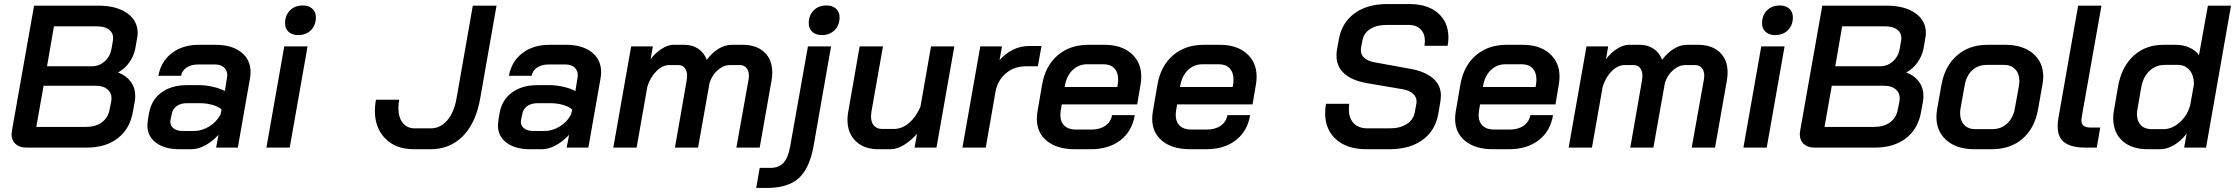

<svg xmlns="http://www.w3.org/2000/svg" viewBox="-20 -728 11024 947"><path d="M37 -67Q37 -72 39 -84L148 -700H466Q554 -700 606.5 -663.5Q659 -627 659 -565Q659 -552 656 -538L647 -487Q640 -452 618 -420.5Q596 -389 563 -371V-370Q602 -356 624.5 -325.5Q647 -295 647 -255Q647 -239 645 -230L636 -180Q622 -94 562 -47Q502 0 408 0H110Q76 0 56.5 -18Q37 -36 37 -67ZM432 -401Q469 -401 496 -425Q523 -449 530 -487L537 -528Q538 -532 538 -541Q538 -567 517 -582.5Q496 -598 459 -598H246L212 -401ZM402 -102Q451 -102 481.5 -124Q512 -146 520 -185L529 -230Q530 -235 530 -244Q530 -271 509.5 -288Q489 -305 454 -305H195L159 -102Z M707 -109Q707 -117 709 -133L715 -170Q727 -236 776.5 -272Q826 -308 902 -308H964Q994 -308 1029.5 -300Q1065 -292 1089 -279L1099 -341Q1101 -351 1101 -356Q1101 -381 1084.5 -395.5Q1068 -410 1040 -410H957Q923 -410 900.5 -395Q878 -380 873 -354H761Q774 -425 827.5 -466Q881 -507 961 -507H1044Q1123 -507 1169.5 -470.5Q1216 -434 1216 -372Q1216 -358 1213 -341L1153 0H1046L1058 -63Q1027 -30 992 -11Q957 8 924 8H865Q792 8 749.5 -24Q707 -56 707 -109ZM937 -82Q976 -82 1012.5 -104.5Q1049 -127 1068 -164L1073 -188Q1058 -202 1028.5 -210.5Q999 -219 965 -219H902Q871 -219 851 -204.5Q831 -190 827 -165L821 -137Q820 -134 820 -127Q820 -107 836.5 -94.5Q853 -82 881 -82Z M1386 -613Q1386 -652 1410 -676.5Q1434 -701 1474 -701Q1503 -701 1520.5 -685Q1538 -669 1538 -643Q1538 -604 1514 -579.5Q1490 -555 1450 -555Q1421 -555 1403.5 -571Q1386 -587 1386 -613ZM1382 -499H1497L1409 0H1294Z M1829 -182Q1829 -204 1834 -236H1949Q1945 -217 1945 -196Q1945 -149 1966.5 -122Q1988 -95 2025 -95H2105Q2152 -95 2186 -134.5Q2220 -174 2232 -244L2312 -700H2429L2348 -240Q2327 -122 2263.5 -57Q2200 8 2104 8H2020Q1933 8 1881 -44Q1829 -96 1829 -182Z M2436 -109Q2436 -117 2438 -133L2444 -170Q2456 -236 2505.5 -272Q2555 -308 2631 -308H2693Q2723 -308 2758.5 -300Q2794 -292 2818 -279L2828 -341Q2830 -351 2830 -356Q2830 -381 2813.5 -395.5Q2797 -410 2769 -410H2686Q2652 -410 2629.5 -395Q2607 -380 2602 -354H2490Q2503 -425 2556.5 -466Q2610 -507 2690 -507H2773Q2852 -507 2898.5 -470.5Q2945 -434 2945 -372Q2945 -358 2942 -341L2882 0H2775L2787 -63Q2756 -30 2721 -11Q2686 8 2653 8H2594Q2521 8 2478.5 -24Q2436 -56 2436 -109ZM2666 -82Q2705 -82 2741.5 -104.5Q2778 -127 2797 -164L2802 -188Q2787 -202 2757.5 -210.5Q2728 -219 2694 -219H2631Q2600 -219 2580 -204.5Q2560 -190 2556 -165L2550 -137Q2549 -134 2549 -127Q2549 -107 2565.5 -94.5Q2582 -82 2610 -82Z M3789 -371Q3789 -354 3786 -334L3727 0H3612L3672 -335Q3674 -347 3674 -353Q3674 -378 3662 -392.5Q3650 -407 3629 -407H3581Q3549 -407 3521 -383Q3493 -359 3480 -320L3423 0H3309L3367 -332Q3369 -348 3369 -354Q3369 -378 3357.5 -392.5Q3346 -407 3326 -407H3281Q3248 -407 3218 -377.5Q3188 -348 3173 -301L3120 0H3005L3093 -499H3200L3189 -436Q3213 -468 3244 -487.5Q3275 -507 3301 -507H3356Q3395 -507 3424 -487.5Q3453 -468 3466 -433Q3492 -468 3524 -487.5Q3556 -507 3589 -507H3643Q3711 -507 3750 -470.5Q3789 -434 3789 -371Z M3969 -613Q3969 -652 3993 -676.5Q4017 -701 4057 -701Q4086 -701 4103.5 -685Q4121 -669 4121 -643Q4121 -604 4097 -579.5Q4073 -555 4033 -555Q4004 -555 3986.5 -571Q3969 -587 3969 -613ZM3727 100H3780Q3821 100 3844 75.5Q3867 51 3877 -4L3965 -499H4079L3993 -9Q3973 103 3919.5 151Q3866 199 3763 199H3710Z M4160 -137Q4160 -159 4164 -178L4220 -499H4335L4278 -176Q4276 -160 4276 -154Q4276 -125 4290.5 -108.5Q4305 -92 4331 -92H4390Q4429 -92 4464 -122Q4499 -152 4520 -202L4572 -499H4687L4599 0H4491L4503 -68Q4473 -34 4438.5 -13Q4404 8 4375 8H4312Q4242 8 4201 -31.5Q4160 -71 4160 -137Z M4815 -499H4922L4910 -431Q4937 -463 4975 -482Q5013 -501 5053 -501H5117L5099 -401H5039Q4982 -401 4941 -366Q4900 -331 4890 -275L4842 0H4727Z M5094 -142Q5094 -159 5097 -177L5120 -311Q5136 -403 5196.5 -455Q5257 -507 5348 -507H5428Q5511 -507 5560 -464Q5609 -421 5609 -350Q5609 -334 5606 -314L5589 -213H5217L5211 -177Q5210 -171 5210 -160Q5210 -127 5230 -108Q5250 -89 5285 -89H5363Q5405 -89 5432 -108Q5459 -127 5465 -160H5577Q5564 -81 5506.5 -36.5Q5449 8 5360 8H5281Q5194 8 5144 -32.5Q5094 -73 5094 -142ZM5491 -299 5493 -312Q5495 -321 5495 -336Q5495 -371 5476 -391Q5457 -411 5424 -411H5342Q5301 -411 5271.5 -383.5Q5242 -356 5233 -309L5231 -299Z M5663 -142Q5663 -159 5666 -177L5689 -311Q5705 -403 5765.5 -455Q5826 -507 5917 -507H5997Q6080 -507 6129 -464Q6178 -421 6178 -350Q6178 -334 6175 -314L6158 -213H5786L5780 -177Q5779 -171 5779 -160Q5779 -127 5799 -108Q5819 -89 5854 -89H5932Q5974 -89 6001 -108Q6028 -127 6034 -160H6146Q6133 -81 6075.5 -36.5Q6018 8 5929 8H5850Q5763 8 5713 -32.5Q5663 -73 5663 -142ZM6060 -299 6062 -312Q6064 -321 6064 -336Q6064 -371 6045 -391Q6026 -411 5993 -411H5911Q5870 -411 5840.5 -383.5Q5811 -356 5802 -309L5800 -299Z M6516 -170Q6516 -195 6520 -216H6635Q6633 -206 6633 -189Q6633 -145 6657 -120Q6681 -95 6724 -95H6835Q6885 -95 6918 -116Q6951 -137 6958 -173L6966 -217Q6967 -221 6967 -227Q6967 -250 6949 -266Q6931 -282 6898 -288L6721 -318Q6648 -331 6610 -365.5Q6572 -400 6572 -453Q6572 -471 6574 -481L6584 -536Q6599 -617 6661.5 -662.5Q6724 -708 6821 -708H6933Q7021 -708 7072.5 -663.5Q7124 -619 7124 -543Q7124 -521 7120 -502H7006Q7008 -518 7008 -526Q7008 -562 6987 -583.5Q6966 -605 6929 -605H6817Q6770 -605 6738 -584.5Q6706 -564 6700 -529L6693 -493Q6692 -489 6692 -481Q6692 -458 6709 -442.5Q6726 -427 6758 -421L6934 -389Q7008 -376 7047.5 -342Q7087 -308 7087 -256Q7087 -249 7085 -231L7074 -166Q7059 -83 6996 -37.5Q6933 8 6833 8H6719Q6625 8 6570.5 -40Q6516 -88 6516 -170Z M7157 -142Q7157 -159 7160 -177L7183 -311Q7199 -403 7259.5 -455Q7320 -507 7411 -507H7491Q7574 -507 7623 -464Q7672 -421 7672 -350Q7672 -334 7669 -314L7652 -213H7280L7274 -177Q7273 -171 7273 -160Q7273 -127 7293 -108Q7313 -89 7348 -89H7426Q7468 -89 7495 -108Q7522 -127 7528 -160H7640Q7627 -81 7569.5 -36.5Q7512 8 7423 8H7344Q7257 8 7207 -32.5Q7157 -73 7157 -142ZM7554 -299 7556 -312Q7558 -321 7558 -336Q7558 -371 7539 -391Q7520 -411 7487 -411H7405Q7364 -411 7334.5 -383.5Q7305 -356 7296 -309L7294 -299Z M8501 -371Q8501 -354 8498 -334L8439 0H8324L8384 -335Q8386 -347 8386 -353Q8386 -378 8374 -392.5Q8362 -407 8341 -407H8293Q8261 -407 8233 -383Q8205 -359 8192 -320L8135 0H8021L8079 -332Q8081 -348 8081 -354Q8081 -378 8069.5 -392.5Q8058 -407 8038 -407H7993Q7960 -407 7930 -377.5Q7900 -348 7885 -301L7832 0H7717L7805 -499H7912L7901 -436Q7925 -468 7956 -487.5Q7987 -507 8013 -507H8068Q8107 -507 8136 -487.5Q8165 -468 8178 -433Q8204 -468 8236 -487.5Q8268 -507 8301 -507H8355Q8423 -507 8462 -470.5Q8501 -434 8501 -371Z M8671 -613Q8671 -652 8695 -676.5Q8719 -701 8759 -701Q8788 -701 8805.5 -685Q8823 -669 8823 -643Q8823 -604 8799 -579.5Q8775 -555 8735 -555Q8706 -555 8688.5 -571Q8671 -587 8671 -613ZM8667 -499H8782L8694 0H8579Z M8857 -67Q8857 -72 8859 -84L8968 -700H9286Q9374 -700 9426.5 -663.5Q9479 -627 9479 -565Q9479 -552 9476 -538L9467 -487Q9460 -452 9438 -420.5Q9416 -389 9383 -371V-370Q9422 -356 9444.5 -325.5Q9467 -295 9467 -255Q9467 -239 9465 -230L9456 -180Q9442 -94 9382 -47Q9322 0 9228 0H8930Q8896 0 8876.5 -18Q8857 -36 8857 -67ZM9252 -401Q9289 -401 9316 -425Q9343 -449 9350 -487L9357 -528Q9358 -532 9358 -541Q9358 -567 9337 -582.5Q9316 -598 9279 -598H9066L9032 -401ZM9222 -102Q9271 -102 9301.5 -124Q9332 -146 9340 -185L9349 -230Q9350 -235 9350 -244Q9350 -271 9329.5 -288Q9309 -305 9274 -305H9015L8979 -102Z M9531 -151Q9531 -169 9534 -187L9556 -311Q9573 -403 9633 -455Q9693 -507 9783 -507H9870Q9957 -507 10007.5 -464Q10058 -421 10058 -349Q10058 -337 10054 -311L10032 -187Q10015 -95 9955.5 -43.5Q9896 8 9804 8H9717Q9632 8 9581.5 -35.5Q9531 -79 9531 -151ZM9807 -91Q9850 -91 9880 -119Q9910 -147 9918 -194L9938 -305Q9940 -313 9940 -329Q9940 -365 9919.5 -386.5Q9899 -408 9864 -408H9780Q9736 -408 9707 -381Q9678 -354 9670 -305L9650 -194Q9648 -185 9648 -169Q9648 -133 9668 -112Q9688 -91 9723 -91Z M10129 -105Q10129 -127 10133 -148L10230 -700H10345L10248 -153Q10246 -141 10246 -135Q10246 -117 10256.5 -108Q10267 -99 10291 -99H10339L10322 0H10268Q10197 0 10163 -25Q10129 -50 10129 -105Z M10403 -145Q10403 -167 10407 -186L10427 -302Q10444 -398 10503 -452.5Q10562 -507 10651 -507H10711Q10748 -507 10778.5 -493.5Q10809 -480 10826 -456L10870 -700H10984L10861 0H10753L10765 -69Q10738 -33 10703 -12.5Q10668 8 10634 8H10573Q10494 8 10448.5 -33Q10403 -74 10403 -145ZM10651 -91Q10694 -91 10732 -125.5Q10770 -160 10783 -211L10801 -311Q10802 -355 10780 -381.5Q10758 -408 10721 -408H10658Q10613 -408 10581.5 -378Q10550 -348 10541 -296L10523 -193Q10520 -178 10520 -166Q10520 -131 10539 -111Q10558 -91 10592 -91Z"/></svg>

Font: Bai Jamjuree SemiBold
Style: Italic
Weight: 600
Italic angle: -10°
Version: Version 1.000; ttfautohint (v1.6)